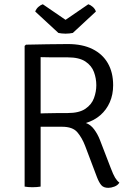

<svg xmlns="http://www.w3.org/2000/svg" viewBox="-20 -898 632 924"><path d="M524.5 -488Q524.5 -443 508.5 -406.2Q492.5 -369.5 463 -343.8Q433.5 -318 393 -306Q416 -298.5 433 -275.5Q450 -252.5 460.5 -225.5L512.5 -90.5Q525 -57.5 533.8 -43Q542.5 -28.5 554.5 -19Q546.5 -6 530.5 0Q514.5 6 501.5 6Q478.5 6 467.5 -7Q456.5 -20 447 -44.5L389.5 -196.5Q374.5 -235.5 352 -261.8Q329.5 -288 279 -288H143.5V-351Q167 -352 195.5 -352.8Q224 -353.5 253 -353.8Q282 -354 306 -354Q361 -354 391 -374.5Q421 -395 432.2 -425.8Q443.5 -456.5 443.5 -488Q443.5 -520.5 432.2 -551.2Q421 -582 391 -602Q361 -622 306 -622Q289.5 -622 265.8 -622Q242 -622 217.8 -622.2Q193.5 -622.5 175.5 -623V0Q167 1.5 157 2.2Q147 3 136 3Q126 3 116 2.2Q106 1.5 98.5 0V-677L105 -683Q157 -684 208 -685Q259 -686 307 -686Q376.5 -686 425 -662Q473.5 -638 499 -593.8Q524.5 -549.5 524.5 -488ZM405 -877.5Q415 -874.5 426 -865.2Q437 -856 441.5 -842.5L330.5 -739.5Q323 -738 314 -737Q305 -736 295.5 -736Q286 -736 277 -737Q268 -738 261 -739.5L149.5 -842.5Q154.5 -856 165.2 -865.2Q176 -874.5 186 -877.5L295.5 -802.5Z"/></svg>

Font: Signika SC
Style: Regular
Weight: 300
Designer: Anna Giedryś
Foundry: Anna Giedryś
Version: Version 2.000